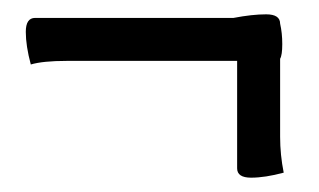

<svg xmlns="http://www.w3.org/2000/svg" viewBox="-20 -515 445 268"><path d="M73 -430Q40 -430 23 -425Q16 -451 16 -470.5Q16 -490 29 -490H306Q332 -495 351.5 -495Q371 -495 371 -482Q374 -469 374 -453.5Q374 -438 371 -433V-324Q371 -299 376 -274Q350 -267 330.5 -267Q311 -267 311 -280V-430Z"/></svg>

Font: Medula One
Style: Regular
Weight: 400
Designer: Luciano Vergara
Foundry: Luciano Vergara
Version: Version 1.002